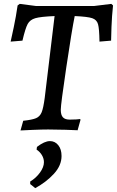

<svg xmlns="http://www.w3.org/2000/svg" viewBox="-20 -669 604 992"><path d="M96 -459 35 -454Q39 -471 51 -528Q63 -585 71 -641L82 -649L166 -638H466L555 -649L564 -641Q558 -585 556 -530Q554 -475 554 -459L494 -454Q493 -521 486.5 -544Q480 -567 456.5 -575Q433 -583 366 -586Q351 -513 322.5 -321Q294 -129 294 -102Q294 -75 305 -63Q316 -51 340 -51Q361 -51 375.5 -52Q390 -53 394 -54L396 -50L381 4Q364 3 318.5 1.5Q273 0 229 0Q198 0 149.5 2Q101 4 86 5L100 -45Q147 -50 166.5 -58.5Q186 -67 195 -88.5Q204 -110 211 -163L262 -586Q190 -583 162.5 -575Q135 -567 123 -545Q111 -523 96 -459ZM238 60Q264 60 281 81Q298 102 298 137Q298 186 258.5 229Q219 272 162 303L136 282V269Q167 250 187 222Q207 194 207 169Q207 150 196.5 132.5Q186 115 169 104L171 90Q210 60 238 60Z"/></svg>

Font: Alegreya SC Medium
Style: Italic
Weight: 500
Italic angle: -7°
Designer: Juan Pablo del Peral
Foundry: Huerta Tipografica
Version: Version 2.007; ttfautohint (v1.6)